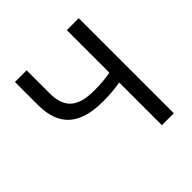

<svg xmlns="http://www.w3.org/2000/svg" viewBox="-190 -890 1047 1047"><g transform="rotate(-45 333.5 -366.5)"><path d="M475 0H567V-733H475V-405C445 -399 404 -394 350 -394C231 -394 165 -433 165 -556V-733H75V-556C75 -380 176 -318 341 -318C399 -318 439 -323 475 -329Z"/></g></svg>

Font: Source Han Sans CN Regular
Style: Regular
Weight: 400
Designer: Ryoko NISHIZUKA (kana & ideographs); Paul D. Hunt (Latin, Greek & Cyrillic); Wenlong ZHANG (bopomofo); Sandoll Communica
Foundry: Adobe Systems Incorporated
Version: Version 1.004;PS 1.004;hotconv 1.0.82;makeotf.lib2.5.63406